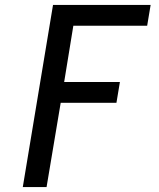

<svg xmlns="http://www.w3.org/2000/svg" viewBox="-20 -755 640 775"><path d="M72 0 194 -735H588L574 -651H276L239 -424H464L450 -340H225L168 0Z"/></svg>

Font: Iosevka SS04 Medium Extended
Style: Italic
Weight: 500
Width: 7
Italic angle: -9°
Monospace: yes
Designer: Belleve Invis
Foundry: Belleve Invis
Version: Version 19.0.0; ttfautohint (v1.8.4)